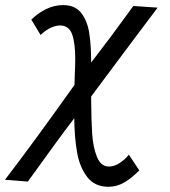

<svg xmlns="http://www.w3.org/2000/svg" viewBox="-48 -577 668 754"><path d="M243.5 -112.5Q171.5 -18 61.5 136L-28.5 129Q82 -15 244.5 -243.5Q245.5 -266.5 245.5 -278Q247.5 -324 247.5 -345.5Q247.5 -408.5 235 -442.8Q222.5 -477 187.5 -477Q172 -477 152 -468.2Q132 -459.5 111.5 -439.5L75 -500Q99 -524 131.5 -540.5Q164 -557 200 -557Q247 -557 271 -526Q295 -495 302.5 -447Q310 -399 310 -331.5Q390 -435 454 -524L475.5 -553.5L571 -547Q481.5 -428.5 344.5 -244.5Q327.5 -221.5 310 -198V-185.5Q310.5 -103 314 -50.8Q317.5 1.5 332.8 39.2Q348 77 380 77Q400 77 421 63.8Q442 50.5 458 30.5L499 92Q470.5 121.5 441 139Q411.5 156.5 378 156.5Q323.5 156.5 294 117.5Q264.5 78.5 254.5 20.5Q244.5 -37.5 243.5 -112.5Z"/></svg>

Font: JuliaMono Medium
Style: Italic
Weight: 500
Italic angle: -9°
Monospace: yes
Designer: cormullion
Foundry: corm
Version: Version 0.054; ttfautohint (v1.8.4)